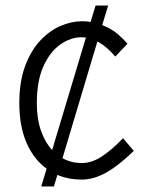

<svg xmlns="http://www.w3.org/2000/svg" viewBox="-20 -639 535 696"><path d="M129.5 37 149 -27.5Q102.5 -61 76.2 -121.2Q50 -181.5 50 -265Q50 -342.5 70.8 -398.8Q91.5 -455 125.2 -491.2Q159 -527.5 199 -544.8Q239 -562 278 -562Q293.5 -562 308.5 -559.5L326.5 -619H372L350.5 -548Q388.5 -533 411.8 -511.2Q435 -489.5 442 -480.5L398 -434Q388 -446 371.2 -461.5Q354.5 -477 333 -488.5L206.5 -65.5Q238.5 -48 277 -48Q314 -48 351.2 -73.2Q388.5 -98.5 426 -138L465 -92Q409.5 -38 364.2 -13Q319 12 277 12Q228.5 12 188 -5L175.5 37ZM113.5 -265Q113.5 -208 128.5 -165.2Q143.5 -122.5 169 -95L291.5 -503Q284 -504 276 -504Q236.5 -504 199.2 -478.2Q162 -452.5 137.8 -399.5Q113.5 -346.5 113.5 -265Z"/></svg>

Font: Junction Light
Style: Regular
Weight: 300
Designer: Caroline Hadilaksono
Foundry: Caroline Hadilaksono, Tyler Finck, The League of Moveable Type
Version: Version 2.000; ttfautohint (v1.8.3)